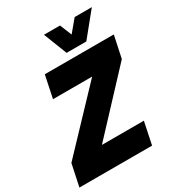

<svg xmlns="http://www.w3.org/2000/svg" viewBox="-229 -1052 1083 1181"><g transform="rotate(-30 312.0 -461.5)"><path d="M-15 0 18 -156 394 -552H116L149 -710H639L606 -554L236 -158H534L501 0ZM606 -923 471 -757H331L266 -923H380L414 -839L484 -923Z"/></g></svg>

Font: Geist Mono Black
Style: Italic
Weight: 900
Italic angle: -12°
Monospace: yes
Designer: Basement.studio, Andrés Briganti, Mateo Zaragoza
Foundry: Basement.studio, Vercel, Andrés Briganti, Guido Ferreyra, Mateo Zaragoza
Version: Version 1.500; ttfautohint (v1.8.4.7-5d5b)